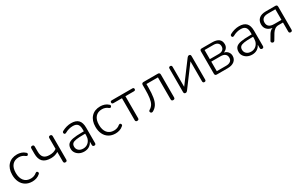

<svg xmlns="http://www.w3.org/2000/svg" viewBox="195 -1784 4796 3082"><g transform="rotate(-30 2592.5 -243.0)"><path d="M283 8Q212 8 160 -23.5Q108 -55 80.5 -112.5Q53 -170 53 -246Q53 -361 114.5 -427.5Q176 -494 283 -494Q320 -494 358 -482Q396 -470 427 -441Q441 -432 438.5 -417Q436 -402 424 -394.5Q412 -387 395 -399Q368 -422 339.5 -431Q311 -440 285 -440Q205 -440 161.5 -389.5Q118 -339 118 -245Q118 -152 161.5 -99Q205 -46 285 -46Q311 -46 339.5 -54.5Q368 -63 395 -86Q412 -98 424 -90.5Q436 -83 438.5 -68.5Q441 -54 427 -44Q396 -16 358 -4Q320 8 283 8Z M896 6Q864 6 864 -27V-204Q805 -167 729 -167Q627 -167 579 -215.5Q531 -264 531 -364V-459Q531 -492 563 -492Q594 -492 594 -459V-367Q594 -292 628 -257.5Q662 -223 735 -223Q774 -223 804.5 -231.5Q835 -240 864 -261V-458Q864 -492 895 -492Q927 -492 927 -458V-27Q927 6 896 6Z M1245 8Q1196 8 1157.5 -11.5Q1119 -31 1096.5 -64Q1074 -97 1074 -138Q1074 -192 1101 -222.5Q1128 -253 1192 -265.5Q1256 -278 1367 -278H1398V-314Q1398 -380 1371.5 -410Q1345 -440 1286 -440Q1249 -440 1213 -430.5Q1177 -421 1138 -399Q1119 -389 1108 -399Q1097 -409 1098 -424.5Q1099 -440 1115 -448Q1156 -471 1200 -482.5Q1244 -494 1285 -494Q1374 -494 1417 -449.5Q1460 -405 1460 -310V-26Q1460 6 1430 6Q1399 6 1399 -26V-87Q1379 -42 1339 -17Q1299 8 1245 8ZM1398 -234H1368Q1279 -234 1229 -226Q1179 -218 1159 -198Q1139 -178 1139 -142Q1139 -98 1170 -70Q1201 -42 1254 -42Q1296 -42 1328.5 -62.5Q1361 -83 1379.5 -119Q1398 -155 1398 -200Z M1825 8Q1754 8 1702 -23.5Q1650 -55 1622.5 -112.5Q1595 -170 1595 -246Q1595 -361 1656.5 -427.5Q1718 -494 1825 -494Q1862 -494 1900 -482Q1938 -470 1969 -441Q1983 -432 1980.5 -417Q1978 -402 1966 -394.5Q1954 -387 1937 -399Q1910 -422 1881.5 -431Q1853 -440 1827 -440Q1747 -440 1703.5 -389.5Q1660 -339 1660 -245Q1660 -152 1703.5 -99Q1747 -46 1827 -46Q1853 -46 1881.5 -54.5Q1910 -63 1937 -86Q1954 -98 1966 -90.5Q1978 -83 1980.5 -68.5Q1983 -54 1969 -44Q1938 -16 1900 -4Q1862 8 1825 8Z M2226 6Q2194 6 2194 -26V-432H2038Q2007 -432 2007 -459Q2007 -485 2038 -485H2415Q2445 -485 2445 -459Q2445 -432 2415 -432H2258V-26Q2258 6 2226 6Z M2893 6Q2861 6 2861 -26V-433H2648V-369Q2648 -260 2635.5 -187Q2623 -114 2593.5 -68.5Q2564 -23 2514 3Q2496 11 2483 2Q2470 -7 2469 -23Q2468 -39 2486 -49Q2526 -72 2548 -110Q2570 -148 2579 -211.5Q2588 -275 2588 -371V-448Q2588 -485 2624 -485H2888Q2925 -485 2925 -448V-26Q2925 6 2893 6Z M3121 6Q3108 6 3100 -1.5Q3092 -9 3092 -28V-460Q3092 -492 3121 -492Q3150 -492 3150 -460V-91L3434 -471Q3441 -480 3449.5 -486Q3458 -492 3471 -492Q3500 -492 3500 -457V-25Q3500 6 3472 6Q3442 6 3442 -25V-395L3158 -14Q3151 -5 3143 0.5Q3135 6 3121 6Z M3729 -47H3902Q3955 -47 3983.5 -69.5Q4012 -92 4012 -135Q4012 -178 3983.5 -201Q3955 -224 3902 -224H3729ZM3729 -270H3894Q3943 -270 3969.5 -292.5Q3996 -315 3996 -355Q3996 -395 3969.5 -417Q3943 -439 3894 -439H3729ZM3702 0Q3668 0 3668 -35V-451Q3668 -485 3702 -485H3894Q4058 -485 4058 -357Q4058 -319 4036 -290.5Q4014 -262 3977 -249Q4021 -239 4047 -208Q4073 -177 4073 -133Q4073 -72 4028 -36Q3983 0 3902 0Z M4357 8Q4308 8 4269.5 -11.5Q4231 -31 4208.5 -64Q4186 -97 4186 -138Q4186 -192 4213 -222.5Q4240 -253 4304 -265.5Q4368 -278 4479 -278H4510V-314Q4510 -380 4483.5 -410Q4457 -440 4398 -440Q4361 -440 4325 -430.5Q4289 -421 4250 -399Q4231 -389 4220 -399Q4209 -409 4210 -424.5Q4211 -440 4227 -448Q4268 -471 4312 -482.5Q4356 -494 4397 -494Q4486 -494 4529 -449.5Q4572 -405 4572 -310V-26Q4572 6 4542 6Q4511 6 4511 -26V-87Q4491 -42 4451 -17Q4411 8 4357 8ZM4510 -234H4480Q4391 -234 4341 -226Q4291 -218 4271 -198Q4251 -178 4251 -142Q4251 -98 4282 -70Q4313 -42 4366 -42Q4408 -42 4440.5 -62.5Q4473 -83 4491.5 -119Q4510 -155 4510 -200Z M4905 -241H5040V-437H4905Q4841 -437 4811.5 -411.5Q4782 -386 4782 -339Q4782 -293 4811.5 -267Q4841 -241 4905 -241ZM5070 6Q5040 6 5040 -25V-192H4960Q4916 -192 4887 -170.5Q4858 -149 4838 -117L4775 -11Q4766 4 4753 6Q4740 8 4729.5 1.5Q4719 -5 4715 -16.5Q4711 -28 4720 -40L4776 -136Q4790 -159 4810 -176.5Q4830 -194 4852 -201Q4789 -210 4754 -246Q4719 -282 4719 -341Q4719 -406 4762 -445.5Q4805 -485 4893 -485H5066Q5101 -485 5101 -451V-25Q5101 6 5070 6Z"/></g></svg>

Font: Chiron GoRound TC L
Style: Regular
Weight: 300
Designer: Ryoko NISHIZUKA 西塚涼子 (kana, bopomofo & ideographs); Paul D. Hunt (Latin, Greek & Cyrillic); Sandoll Communications 산돌커뮤니
Foundry: Adobe
Version: Version 1.000;hotconv 1.1.1;makeotfexe 2.6.0